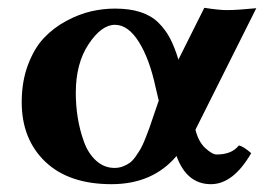

<svg xmlns="http://www.w3.org/2000/svg" viewBox="-20 -466 688 496"><path d="M390.1 -206.1 377 -168 366.2 -136.2C363.6 -129.1 360 -119.7 355.5 -108.2C350.9 -96.6 346.9 -87.9 343.5 -82C340.1 -76.2 335.8 -69.5 330.6 -62C325.4 -54.5 320.2 -49 315.2 -45.4C310.1 -41.8 304.3 -38.7 297.6 -36.1C290.9 -33.5 283.7 -32.2 275.9 -32.2C258 -32.2 242.2 -38.4 228.5 -50.8C214.8 -63.2 204.3 -79.4 197 -99.6C189.7 -119.8 184.3 -140.5 180.9 -161.6C177.5 -182.8 175.8 -204.3 175.8 -226.1C175.8 -276.9 186.8 -318.8 209 -352.1C231.1 -385.3 253.7 -401.9 276.9 -401.9C299.6 -401.9 320.2 -387.2 338.6 -357.9C357 -328.6 371.4 -289.7 381.8 -241.2ZM276.9 -443.8C256.7 -443.8 236.2 -441.5 215.6 -436.8C194.9 -432 173.6 -423.8 151.6 -412.1C129.6 -400.4 110.3 -385.7 93.5 -367.9C76.7 -350.2 63 -327 52.2 -298.3C41.5 -269.7 36.1 -237.6 36.1 -202.1C36.1 -138.3 56.4 -87.1 96.9 -48.3C137.5 -9.6 194.5 9.8 268.1 9.8C339 9.8 395 -14.5 436 -63C453.6 -14.5 483.2 9.8 524.9 9.8C563.3 9.8 598 -16.9 628.9 -70.3C615.6 -82 605 -88.7 597.2 -90.3C584.8 -74.7 565.8 -66.9 540 -66.9C532.2 -66.9 522.4 -72.3 510.5 -83.3C498.6 -94.2 490.1 -110 484.9 -130.9L642.1 -444.8C610.2 -441.6 584.5 -439.9 564.9 -439.9C552.6 -439.9 533.5 -441.9 507.8 -445.8L440.9 -312C434.4 -333.5 427.2 -351.7 419.4 -366.7C411.6 -381.7 401.5 -395.3 389.2 -407.5C376.8 -419.7 361.3 -428.8 342.8 -434.8C324.2 -440.8 302.2 -443.8 276.9 -443.8Z"/></svg>

Font: Linux Biolinum G
Style: Bold
Weight: 700
Designer: Philipp H. Poll
Foundry: Philipp H. Poll
Version: Version 1.1.0